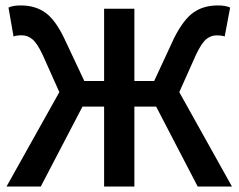

<svg xmlns="http://www.w3.org/2000/svg" viewBox="-20 -686 877 706"><path d="M29.8 -551.8 11.2 -658.2Q27.3 -666 56.2 -666Q109.4 -666 146.2 -639.9Q183.1 -613.8 215.8 -545.9L290 -388.2H362.8V-653.8H474.1V-388.2H546.9L620.1 -545.9Q654.3 -613.8 691.2 -639.9Q728 -666 780.8 -666Q809.6 -666 826.2 -658.2L806.2 -551.8Q797.4 -555.7 776.6 -555.9Q755.9 -556.2 738.5 -542Q721.2 -527.8 701.2 -485.8L639.2 -347.2L833 0H707L554.2 -293.9H474.1V0H362.8V-293.9H283.2L129.9 0H3.9L198.2 -347.2L136.2 -485.8Q116.2 -527.8 98.6 -542Q81.1 -556.2 60.5 -556.2Q40 -556.2 29.8 -551.8Z"/></svg>

Font: SourceSansPro-Semibold
Style: Regular
Weight: 600
Designer: Paul D. Hunt
Foundry: Adobe Systems Incorporated
Version: Version 2.020;PS 2.0;hotconv 1.0.86;makeotf.lib2.5.63406